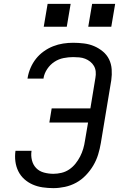

<svg xmlns="http://www.w3.org/2000/svg" viewBox="-20 -964 640 992"><path d="M256 8Q228 8 200.5 4Q173 0 149 -10.5Q125 -21 105.5 -38.5Q86 -56 74.5 -79.5Q63 -103 59.5 -130Q56 -157 60 -185H143Q139 -160 145 -136Q151 -112 167 -95.5Q183 -79 207 -72.5Q231 -66 256 -66Q276 -66 297.5 -71Q319 -76 337.5 -88.5Q356 -101 370 -118.5Q384 -136 394 -155.5Q404 -175 410 -195.5Q416 -216 419 -237L435 -331H235L247 -404H447L473 -562Q476 -578 474.5 -594Q473 -610 465.5 -623Q458 -636 446 -645.5Q434 -655 420 -660.5Q406 -666 390 -667.5Q374 -669 358 -669Q334 -669 308.5 -664Q283 -659 261 -644.5Q239 -630 224 -607.5Q209 -585 205 -561Q205 -560 205 -559.5Q205 -559 205 -558H122Q122 -559 122.5 -560.5Q123 -562 123 -563Q127 -588 138 -613.5Q149 -639 166 -660.5Q183 -682 206 -698.5Q229 -715 254.5 -725Q280 -735 306 -739Q332 -743 358 -743Q386 -743 414 -739.5Q442 -736 466.5 -725.5Q491 -715 511.5 -698Q532 -681 543.5 -657.5Q555 -634 557 -606Q559 -578 555 -550L501 -225Q496 -195 487 -165.5Q478 -136 462 -109Q446 -82 423.5 -58.5Q401 -35 373.5 -20Q346 -5 315.5 1.5Q285 8 256 8ZM436 -826 456 -944H575L555 -826ZM206 -826 226 -944H345L325 -826Z"/></svg>

Font: Iosevka SS04 Extended
Style: Italic
Weight: 400
Width: 7
Italic angle: -9°
Monospace: yes
Designer: Belleve Invis
Foundry: Belleve Invis
Version: Version 19.0.0; ttfautohint (v1.8.4)